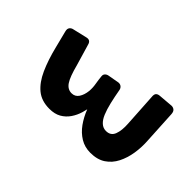

<svg xmlns="http://www.w3.org/2000/svg" viewBox="-172 -757 899 899"><g transform="rotate(-45 278.0 -307.0)"><path d="M303 11Q260 14 219 7.5Q178 1 144.5 -16Q111 -33 91 -63Q71 -93 71 -139Q71 -176 89 -205.5Q107 -235 137 -256.5Q167 -278 204.5 -292.5Q242 -307 280 -314V-286Q259 -285 233 -288Q207 -291 180 -299Q153 -307 130.5 -322.5Q108 -338 94.5 -361.5Q81 -385 81 -420Q81 -472 108.5 -505.5Q136 -539 187 -562Q238 -585 307 -602L390 -623Q405 -627 413.5 -620.5Q422 -614 424 -602L440 -534Q446 -510 422 -504L317 -473Q255 -457 230.5 -440.5Q206 -424 206 -398Q206 -375 225 -362.5Q244 -350 272 -347Q294 -345 317 -349Q340 -353 362 -355Q372 -356 378.5 -350Q385 -344 387 -334L397 -278Q398 -267 392 -259.5Q386 -252 376 -250Q336 -243 302.5 -235Q269 -227 245 -217Q221 -207 208 -192.5Q195 -178 195 -159Q195 -128 222.5 -117.5Q250 -107 293 -110L458 -120Q475 -122 482 -116Q489 -110 490 -97L496 -25Q496 -14 489.5 -6.5Q483 1 468 2Z"/></g></svg>

Font: Rubik
Style: Bold
Weight: 700
Designer: Hubert and Fischer
Foundry: Hubert and Fischer
Version: Version 2.300;gftools[0.9.30]